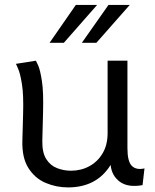

<svg xmlns="http://www.w3.org/2000/svg" viewBox="-20 -764 640 794"><path d="M261 11Q212.5 11 168.5 -7.8Q124.5 -26.5 97.5 -69Q70.5 -111.5 72.5 -182.5L75.5 -291Q78 -371 70.8 -415.8Q63.5 -460.5 55.2 -479.2Q47 -498 46 -500L128.5 -513Q130 -510.5 138 -493Q146 -475.5 153.2 -429.8Q160.5 -384 158 -297.5L155 -182.5Q154 -133.5 171 -106.5Q188 -79.5 215.8 -68.8Q243.5 -58 273.5 -58Q315 -58 349.2 -76.5Q383.5 -95 404.2 -129.8Q425 -164.5 425 -213.5V-513H507V-151Q507 -96.5 525 -78.2Q543 -60 577.5 -67.5L569.5 1.5Q510.5 12.5 476.2 -12Q442 -36.5 437.5 -82Q380 11 261 11ZM318.5 -587 428.5 -743.5H516.5L378.5 -587ZM185 -587 293.5 -743.5H381.5L244 -587Z"/></svg>

Font: Mooli
Style: Regular
Weight: 400
Designer: Vernon Adams
Foundry: Vernon Adams
Version: Version 1.000; ttfautohint (v1.8.4.7-5d5b);gftools[0.9.33]